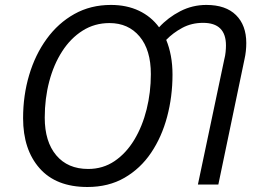

<svg xmlns="http://www.w3.org/2000/svg" viewBox="-20 -745 1041 775"><path d="M333 9.8Q206.5 9.8 139.9 -65.7Q73.2 -141.1 73.2 -268.1Q73.2 -359.9 97.7 -442.1Q122.1 -524.4 168.5 -588.1Q214.8 -651.9 280.3 -688.5Q345.7 -725.1 427.7 -725.1Q491.2 -725.1 540.8 -701.7Q590.3 -678.2 622.1 -634.8Q658.2 -674.3 707.5 -699.7Q756.8 -725.1 813 -725.1Q891.1 -725.1 932.6 -684.1Q974.1 -643.1 974.1 -571.3Q974.1 -555.7 972.4 -539.1Q970.7 -522.5 966.8 -505.4L861.3 0H778.8L885.3 -505.4Q889.2 -520 890.6 -534.7Q892.1 -549.3 892.1 -561.5Q892.1 -652.8 799.8 -652.8Q753.4 -652.8 715.8 -632.6Q678.2 -612.3 650.9 -584Q663.1 -554.7 669.7 -519.5Q676.3 -484.4 676.3 -443.8Q676.3 -355 654.5 -273.4Q632.8 -191.9 589.8 -128.2Q546.9 -64.5 482.4 -27.3Q418 9.8 333 9.8ZM335.9 -63Q395.5 -63 442.4 -94.7Q489.3 -126.5 522 -180.7Q554.7 -234.9 571.8 -303.5Q588.9 -372.1 588.9 -445.8Q588.9 -543.5 543.5 -597.7Q498 -651.9 421.9 -651.9Q361.8 -651.9 313.5 -621.3Q265.1 -590.8 231 -537.8Q196.8 -484.9 178.7 -416Q160.6 -347.2 160.6 -270Q160.6 -173.3 207 -118.2Q253.4 -63 335.9 -63Z"/></svg>

Font: Open Sans
Style: Italic
Weight: 400
Italic angle: -12°
Designer: Monotype Design Team
Foundry: Monotype Imaging Inc.
Version: Version 3.000; ttfautohint (v1.8.4)